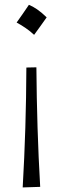

<svg xmlns="http://www.w3.org/2000/svg" viewBox="-20 -592 268 814"><path d="M102.6 -571.6Q89.2 -551.7 76.5 -533.4Q63.9 -515.2 50.5 -496.4Q69.8 -486.2 88.9 -473Q108 -459.9 124.6 -444.3Q138.6 -463.1 151.7 -481.6Q164.9 -500.1 177.8 -518.4Q155.8 -539.9 137.2 -552.5Q118.7 -565.1 102.6 -571.6ZM76.2 202.6 150.4 200.2Q143.1 74.7 139.2 -51.5Q135.3 -177.7 134.3 -306.6L91.8 -305.7Q91.3 -177.7 87.4 -50.3Q83.5 77.1 76.2 202.6Z"/></svg>

Font: Pinar-VF
Style: Regular
Weight: 300
Designer: Amin Abedi
Version: Version 3.0